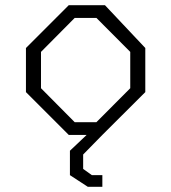

<svg xmlns="http://www.w3.org/2000/svg" viewBox="-20 -520 660 740"><path d="M80 -165V-335L245 -500H384.5L540 -335V-165L374.5 0H245ZM351.5 -49 482 -180V-320L351.5 -451H268L138 -320V-180L268 -49ZM333.5 -18.5 374.5 0 300.5 75.5V131L334 155H374.5V200H318.5L249.5 155V61Z"/></svg>

Font: Monaspace Krypton Var ExLight
Style: Regular
Weight: 200
Designer: Riley Cran and the Lettermatic Team
Version: Version 1.200 (Monaspace Krypton Var)